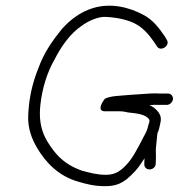

<svg xmlns="http://www.w3.org/2000/svg" viewBox="-20 -642 632 659"><path d="M573.6 -301.5C574.7 -311.7 567 -321 556.6 -321H526.6C518.7 -321.7 508 -321.7 494.6 -321L421.1 -316C393.9 -313 359.8 -313.6 339.8 -303C339 -302.3 337.3 -299.8 334.5 -295.5C325.1 -280.9 316.1 -260 341.3 -260H391.3C401.9 -260 410.3 -258.2 419.8 -256C448.8 -252.7 481.6 -250.5 493.1 -230C492.7 -226 492.7 -226 492.3 -222C490.4 -216.7 488.8 -211.3 487.6 -206C482.8 -186.5 474.2 -176.6 465.6 -158C450.5 -129.8 436.1 -100.8 415.7 -78.5C398.2 -59.3 378.7 -42 344.4 -42C311.7 -42 287.5 -49.4 261.9 -56C219.7 -70.6 188.6 -92.8 164.1 -125C133.3 -165 110.6 -206.4 118.5 -281C124.6 -339.3 142.7 -395.4 166.8 -437C189 -480.9 220.7 -527.2 261.1 -554C281.1 -568.8 316.8 -586 344.2 -584C392.1 -581.3 434.7 -570.5 462.5 -549C485.9 -531 502.6 -507.9 518.6 -483C531.2 -462.3 566.5 -486.2 552 -506L547 -515C526.2 -545.8 503.8 -576 468.2 -593C426 -615.2 362.4 -634 298.4 -614C256.3 -601.4 220.5 -573.8 192.9 -543C160.2 -502.7 130.3 -460.4 111.8 -408C96.6 -370.9 84.3 -327 79.4 -280.5C78.2 -269.5 77.4 -258.3 76.9 -247C74.6 -200.6 89.8 -164.1 107.5 -134C137.7 -82.8 182.1 -37.6 247 -19C275.3 -10.4 303.1 -3 340.3 -3C373.5 -3 392.9 -10.2 414.8 -27C436.2 -45.2 451.7 -61 466.9 -85C471.6 -92 471.6 -92 476.4 -99L475.7 -93L475.2 -78C475.7 -52.2 515 -56.6 514.5 -81L515.1 -96C515.7 -111.6 514 -124.5 515.5 -138L520.4 -185C522.9 -189.7 524.7 -194.7 526 -200C527.8 -208 527.8 -208 529.6 -216C531.7 -223.3 532.5 -230.3 531.8 -237C531.2 -254.6 508.8 -275.8 492.5 -281C506.6 -282.3 516 -282.7 520.6 -282H552.6C562.9 -282 572.5 -291.3 573.6 -301.5Z"/></svg>

Font: Just Breathe
Style: Obl2
Weight: 400
Foundry: Cannot Into Space Fonts
Version: Version 0.72